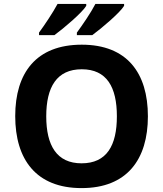

<svg xmlns="http://www.w3.org/2000/svg" viewBox="-20 -1047 836 984"><path d="M616 -1017V-1027H469C446 -982 402 -918 374 -880V-867H453C502 -903 595 -982 616 -1017ZM422 -1017V-1027H275C251 -982 208 -918 180 -880V-867H259C308 -903 401 -982 422 -1017ZM738 -451C738 -673 631 -818 399 -818C165 -818 58 -673 58 -452C58 -230 165 -83 398 -83C631 -83 738 -230 738 -451ZM217 -451C217 -601 271 -692 399 -692C527 -692 579 -601 579 -451C579 -301 527 -210 398 -210C271 -210 217 -301 217 -451Z"/></svg>

Font: Noto Sans Kannada UI
Style: Bold
Weight: 700
Designer: Jelle Bosma - Monotype Design Team
Foundry: Monotype Imaging Inc.
Version: Version 2.005